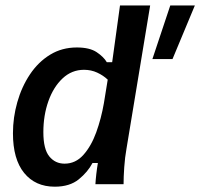

<svg xmlns="http://www.w3.org/2000/svg" viewBox="-20 -687 747 716"><path d="M184.2 9.2Q111.7 9.2 70 -42.1Q28.3 -93.3 28.3 -190Q28.3 -249.2 44.6 -306.2Q60.8 -363.3 91.7 -409.6Q122.5 -455.8 166.7 -482.9Q210.8 -510 266.7 -510Q314.2 -510 340.4 -492.5Q366.7 -475 378.3 -455H398.3L427.5 -666.7H540L451.7 -132.5Q445.8 -100 443.3 -63.3Q440.8 -26.7 440.8 0H335.8Q336.7 -16.7 339.2 -38.3Q341.7 -60 345 -79.2H325Q307.5 -45.8 273.8 -18.3Q240 9.2 184.2 9.2ZM220.8 -76.7Q261.7 -76.7 290.8 -109.2Q320 -141.7 338.8 -193.3Q357.5 -245 367.5 -302.5L381.7 -390Q365 -405.8 342.5 -416.2Q320 -426.7 293.3 -426.7Q247.5 -426.7 213.3 -394.6Q179.2 -362.5 160.4 -309.6Q141.7 -256.7 141.7 -194.2Q141.7 -130.8 163.8 -103.8Q185.8 -76.7 220.8 -76.7ZM548.3 -466.7 615 -666.7H706.7L623.3 -466.7Z"/></svg>

Font: Familjen Grotesk GF Medium
Style: Italic
Weight: 500
Designer: Anders Wikstroem, Jonas Baeckman, Matilda Gysing, Kristian Moeller
Foundry: Familjen STHML AB
Version: Version 2.000; Beta; Release 4; Build 6